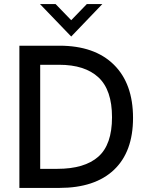

<svg xmlns="http://www.w3.org/2000/svg" viewBox="-20 -921 719 941"><path d="M75 0V-697H271.5Q443.5 -697 537.8 -604.2Q632 -511.5 632 -343Q632 -177 538.5 -88.5Q445 0 270.5 0ZM176 -901H252.5L329 -822L405.5 -901H481.5L329 -742ZM177 -93.5H261Q394 -93.5 461.5 -152.8Q529 -212 529 -346.5Q529 -480 462.5 -541.8Q396 -603.5 270 -603.5H177Z"/></svg>

Font: HK Grotesk Medium
Style: Regular
Weight: 500
Designer: Alfredo Marco Pradil
Foundry: Hanken Design Co.
Version: Version 3.001;FEAKit 1.0